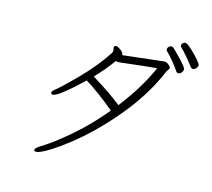

<svg xmlns="http://www.w3.org/2000/svg" viewBox="-116 -942 1231 1114"><g transform="rotate(15 500.0 -384.5)"><path d="M864 -802Q880 -802 926 -754.5Q972 -707 972 -696.5Q972 -686 963.5 -676.5Q955 -667 945 -667Q935 -667 928.5 -677Q922 -687 892 -722.5Q862 -758 852.5 -766Q843 -774 843 -781.5Q843 -789 849.5 -795.5Q856 -802 864 -802ZM869 -621Q859 -621 851.5 -634Q844 -647 820.5 -676Q797 -705 774 -727Q769 -732 769 -739Q769 -746 776 -753.5Q783 -761 791 -761Q799 -761 802 -758.5Q805 -756 819 -742L851 -710Q896 -663 896 -651Q896 -639 887.5 -630Q879 -621 869 -621ZM469 -669Q469 -680 483 -680Q490 -680 509 -667Q528 -654 528 -640V-638L775 -666Q789 -666 801.5 -655Q814 -644 814 -639Q814 -634 811.5 -629.5Q809 -625 806 -621.5Q803 -618 801 -614Q730 -443 586 -280Q467 -144 340 -51Q285 -10 245.5 11.5Q206 33 193 33Q180 33 178 28V25Q178 14 203 -2Q305 -64 424 -176Q487 -237 548 -310Q504 -348 450.5 -387Q397 -426 368 -443Q230 -312 198 -312Q187 -312 187 -321.5Q187 -331 198 -339Q233 -366 320 -454Q407 -542 468 -635Q472 -642 472 -651ZM502 -596Q451 -526 401 -476Q521 -402 582 -352Q688 -488 744 -617Q664 -610 603 -602.5Q542 -595 530 -594L517 -593Q508 -593 502 -596Z"/></g></svg>

Font: LXGW WenKai Light
Style: Regular
Weight: 300
Designer: LXGW / Fontworks Inc.
Foundry: LXGW / Fontworks Inc.
Version: Version 1.501; October 10, 2024